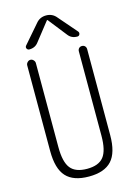

<svg xmlns="http://www.w3.org/2000/svg" viewBox="-141 -1028 782 1111"><g transform="rotate(-15 250.0 -472.5)"><path d="M70.3 -190.4V-704.1Q70.3 -713.9 78.1 -722.2Q85.9 -730.5 96.2 -730.5Q106.4 -730.5 114.3 -722.2Q122.1 -713.9 122.1 -704.1V-200.2Q122.1 -111.3 151.9 -73.7Q181.6 -36.1 251 -36.1Q320.3 -36.1 350.1 -73.7Q379.9 -111.3 379.9 -200.2V-705.1Q379.9 -715.8 386.7 -723.1Q393.6 -730.5 404.8 -730.5Q416 -730.5 422.9 -723.1Q429.7 -715.8 429.7 -705.1V-190.4Q429.7 -85 386.2 -37.6Q342.8 9.8 250 9.8Q157.2 9.8 113.8 -37.6Q70.3 -85 70.3 -190.4ZM311.5 -925.8 406.2 -816.4Q412.1 -808.6 408.2 -799.3Q404.3 -790 393.6 -790Q358.4 -790 338.9 -816.4L252 -926.8Q251 -927.7 250 -927.7L248 -926.8L161.1 -816.4Q141.6 -790 106.4 -790Q96.7 -790 91.8 -798.8Q86.9 -807.6 93.8 -816.4L188.5 -925.8Q211.9 -955.1 250 -955.1Q288.1 -955.1 311.5 -925.8Z"/></g></svg>

Font: Rounded Mgen+ 1m light
Style: Regular
Weight: 200
Designer: [Source Han Sans]
Ryoko NISHIZUKA  (kana & ideographs); Paul D. Hunt (Latin, Greek & Cyrillic); Wenlong ZHANG  (bopomofo
Version: Version 1.059.20150602